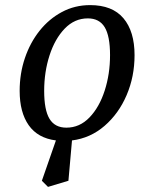

<svg xmlns="http://www.w3.org/2000/svg" viewBox="-20 -540 592 752"><path d="M240 -40Q292 -40 330.5 -80Q369 -120 390 -185Q411 -250 411 -324Q411 -399 390 -433.5Q369 -468 324 -468Q272 -468 233.5 -428Q195 -388 174 -323Q153 -258 153 -184Q153 -109 174 -74.5Q195 -40 240 -40ZM168 192 144 168 199 10Q128 1 92.5 -49.5Q57 -100 57 -184Q57 -252 77.5 -312.5Q98 -373 135 -419.5Q172 -466 222.5 -493Q273 -520 333 -520Q420 -520 463.5 -468.5Q507 -417 507 -324Q507 -240 476 -167.5Q445 -95 389.5 -47Q334 1 262 10L248 168Z"/></svg>

Font: Source Serif 4 Caption
Style: Italic
Weight: 400
Italic angle: -12°
Designer: Frank Grießhammer
Foundry: Adobe Systems Incorporated
Version: Version 4.004;hotconv 1.0.117;makeotfexe 2.5.65602